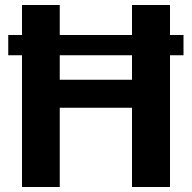

<svg xmlns="http://www.w3.org/2000/svg" viewBox="-20 -723 767 768"><path d="M13 -502V-583H68V-703H219V-583H508V-703H660V-583H714V-502H660V25H508V-292H219V25H68V-502ZM219 -404H508V-502H219Z"/></svg>

Font: LINE Seed Sans KR Bold
Style: Regular
Weight: 700
Designer: LINE BX Design & Sandoll Inc & Dalton Maag Ltd
Foundry: Sandoll Inc.
Version: Version 1.000